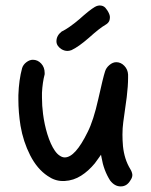

<svg xmlns="http://www.w3.org/2000/svg" viewBox="-20 -661 549 699"><path d="M325.2 -635.7Q336.9 -642.6 348.6 -640.6Q360.4 -638.7 367.2 -627.9Q375 -618.2 378.9 -606.4Q381.8 -596.7 377.9 -585Q374 -576.2 363.3 -570.3Q342.8 -558.6 303.7 -523.4Q265.6 -490.2 240.2 -478.5Q232.4 -475.6 225.6 -475.6Q213.9 -475.6 203.1 -482.4Q185.5 -494.1 185.5 -510.7Q185.5 -531.2 204.1 -545.9Q230.5 -558.6 268.6 -590.8Q306.6 -625 325.2 -635.7ZM60.5 -413.1Q64.5 -425.8 76.2 -434.6Q87.9 -443.4 99.6 -443.4Q117.2 -443.4 129.9 -429.7Q142.6 -416 142.6 -395.5Q142.6 -392.6 142.6 -390.6Q134.8 -361.3 132.8 -323.2Q132.8 -314.5 132.8 -305.7Q132.8 -276.4 136.7 -246.1Q141.6 -208 152.3 -172.9Q164.1 -134.8 179.7 -112.3Q188.5 -99.6 198.2 -93.8Q207 -87.9 215.8 -87.9Q253.9 -87.9 298.8 -179.7Q320.3 -221.7 337.9 -300.8Q355.5 -379.9 362.3 -400.4Q366.2 -414.1 378.4 -424.3Q390.6 -434.6 403.3 -434.6Q419.9 -434.6 432.6 -421.4Q445.3 -408.2 446.3 -389.6Q446.3 -383.8 446.3 -377Q446.3 -348.6 441.4 -307.6Q434.6 -255.9 428.7 -215.8Q425.8 -194.3 425.8 -170.9Q425.8 -151.4 427.7 -128.9Q432.6 -81.1 454.1 -45.9Q460.9 -35.2 461.9 -24.4Q461.9 -14.6 455.1 -4.9Q448.2 6.8 439.5 12.2Q430.7 17.6 419.9 17.6H418.9Q397.5 17.6 380.9 -3.9Q357.4 -41 349.6 -87.9L347.7 -97.7L340.8 -87.9Q333 -76.2 325.2 -66.4Q301.8 -38.1 275.4 -21.5Q261.7 -12.7 246.6 -7.8Q231.4 -2.9 214.8 -2Q211.9 -2 208 -2Q179.7 -2 153.3 -20.5Q115.2 -45.9 89.8 -95.7Q64.5 -145.5 54.7 -203.1Q46.9 -252 46.9 -299.8Q46.9 -306.6 46.9 -314.5Q48.8 -370.1 60.5 -413.1Z"/></svg>

Font: sage sans
Style: Regular
Weight: 400
Version: Version 001.032